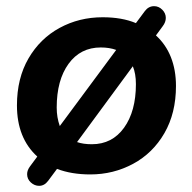

<svg xmlns="http://www.w3.org/2000/svg" viewBox="-20 -556 624 623"><path d="M165 -8 136 31Q124 47 107 47Q92 47 80 36Q68 25 68 9Q68 -4 78 -17L101 -48Q35 -108 35 -214Q35 -302 72.5 -366.5Q110 -431 173.5 -465.5Q237 -500 313 -500Q376 -500 421 -481L450 -520Q462 -536 480 -536Q495 -536 506.5 -524.5Q518 -513 518 -498Q518 -484 508 -471L486 -441Q518 -412 534.5 -370.5Q551 -329 551 -277Q551 -189 513.5 -124Q476 -59 412 -24.5Q348 10 273 10Q212 10 165 -8ZM421 -283Q421 -317 411 -341L230 -95Q250 -88 278 -88Q344 -88 382.5 -141.5Q421 -195 421 -283ZM174 -147 357 -394Q335 -402 307 -402Q241 -402 202.5 -349Q164 -296 164 -207Q164 -175 174 -147Z"/></svg>

Font: SN Pro Bold
Style: Bold Italic
Weight: 700
Italic angle: -9°
Designer: Tobias Whetton
Foundry: Supernotes
Version: Version 1.003